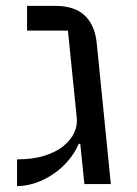

<svg xmlns="http://www.w3.org/2000/svg" viewBox="-20 -626 465 653"><path d="M253 -137H248Q234 -105 211 -78.5Q188 -52 159.5 -33Q131 -14 99.5 -3.5Q68 7 38 7V-84Q92 -84 131.5 -96.5Q171 -109 196 -129.5Q221 -150 232.5 -175Q244 -200 241 -226L211 -522H72V-606H168Q234 -606 268.5 -573Q303 -540 309 -479L357 0H267Z"/></svg>

Font: IBM Plex Sans Hebrew Text
Style: Regular
Weight: 450
Designer: Mike Abbink, Paul van der Laan, Pieter van Rosmalen, Yanek Iontef
Foundry: Bold Monday
Version: Version 1.2